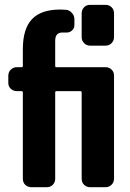

<svg xmlns="http://www.w3.org/2000/svg" viewBox="-20 -780 540 800"><path d="M419.9 -759.8Q434.6 -759.8 444.8 -750Q455.1 -740.2 455.1 -724.6V-625Q455.1 -610.4 444.8 -600.1Q434.6 -589.8 419.9 -589.8H355.5Q340.8 -589.8 330.6 -600.1Q320.3 -610.4 320.3 -625V-724.6Q320.3 -739.3 330.1 -749.5Q339.8 -759.8 355.5 -759.8ZM419.9 -500Q434.6 -500 444.8 -490.2Q455.1 -480.5 455.1 -464.8V-35.2Q455.1 -20.5 444.8 -10.3Q434.6 0 419.9 0H355.5Q340.8 0 330.6 -9.8Q320.3 -19.5 320.3 -35.2V-394.5Q320.3 -399.4 315.4 -400.4H214.8Q210 -400.4 210 -394.5V-35.2Q210 -20.5 200.2 -10.3Q190.4 0 174.8 0H110.4Q95.7 0 85.4 -9.8Q75.2 -19.5 75.2 -35.2V-394.5Q75.2 -399.4 70.3 -400.4H49.8Q35.2 -400.4 24.9 -410.2Q14.6 -419.9 14.6 -434.6V-464.8Q14.6 -479.5 24.9 -489.7Q35.2 -500 49.8 -500H70.3Q75.2 -500 75.2 -504.9V-575.2Q75.2 -660.2 113.3 -700.2Q151.4 -740.2 230.5 -740.2Q246.1 -740.2 253.9 -739.3Q268.6 -738.3 279.3 -726.6Q290 -714.8 290 -700.2V-674.8Q290 -662.1 279.8 -652.8Q269.5 -643.6 255.9 -644.5H240.2Q210 -644.5 210 -610.4V-504.9Q210 -500 214.8 -500Z"/></svg>

Font: Rounded-L Mgen+ 1mn bold
Style: Bold
Weight: 700
Designer: [Source Han Sans]
Ryoko NISHIZUKA  (kana & ideographs); Paul D. Hunt (Latin, Greek & Cyrillic); Wenlong ZHANG  (bopomofo
Version: Version 1.059.20150602